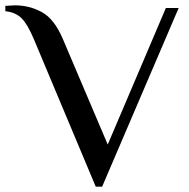

<svg xmlns="http://www.w3.org/2000/svg" viewBox="-50 -690 709 720"><path d="M77 -543Q53 -600 30.5 -622Q8 -644 -30 -648V-668L6 -670Q60 -670 107 -644.5Q154 -619 186 -543L354 -148L572 -660H620L333 10H309Z"/></svg>

Font: El Messiri Medium
Style: Regular
Weight: 500
Designer: Mohamed Gaber
Foundry: Kief Type Foundry
Version: Version 2.007